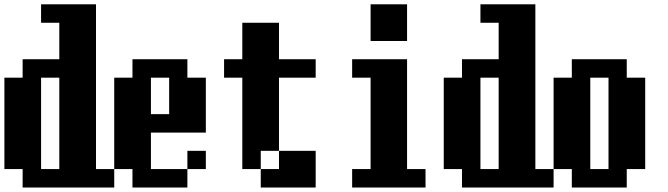

<svg xmlns="http://www.w3.org/2000/svg" viewBox="-20 -796 3040 874"><path d="M167 -26.4H250V-442.4H167ZM0 -26.4V-442.4H83V-526.4H250V-692.4H167V-776.4H417V-26.4H500V57.6H83V-26.4Z M667 -276.4H750V-442.4H667ZM500 -26.4V-442.4H583V-526.4H833V-442.4H917V-192.4H667V-26.4H833V57.6H583V-26.4ZM833 -26.4V-109.4H917V-26.4Z M1000 -442.4V-526.4H1083V-692.4H1250V-526.4H1417V-442.4H1250V-109.4H1167V-26.4H1083V-442.4ZM1167 -26.4H1250V-109.4H1417V57.6H1167Z M1667 -609.4V-776.4H1833V-609.4ZM1583 -26.4H1667V-442.4H1583V-526.4H1833V-26.4H1917V57.6H1583Z M2167 -26.4H2250V-442.4H2167ZM2000 -26.4V-442.4H2083V-526.4H2250V-692.4H2167V-776.4H2417V-26.4H2500V57.6H2083V-26.4Z M2667 -26.4H2750V-442.4H2667ZM2500 -26.4V-442.4H2583V-526.4H2833V-442.4H2917V-26.4H2833V57.6H2583V-26.4Z"/></svg>

Font: KH Dot Dougenzaka 12
Style: Regular
Weight: 400
Designer: Original version for X68000 by Keitarou Hiraki (http://hp.vector.co.jp/authors/VA000874/) / TrueType conversion by Homem
Version: Version 1.00.20150527